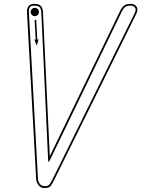

<svg xmlns="http://www.w3.org/2000/svg" viewBox="-20 -948 713 968"><path d="M205 0Q184.5 0 174 -14.8Q163.5 -29.5 162.5 -43.5L116 -886.5Q115.5 -904 123.5 -916.2Q131.5 -928.5 153 -928.5Q179.5 -928.5 187.8 -915.5Q196 -902.5 196.5 -891L231 -160.5L585 -891.5Q594 -910.5 605.5 -919.5Q617 -928.5 639 -928.5Q651 -928.5 660.2 -922.5Q669.5 -916.5 672.2 -905Q675 -893.5 666.5 -877L252 -38.5Q245 -23.5 236.5 -11.8Q228 0 205 0ZM205 -9.5Q223.5 -9.5 229.8 -18.2Q236 -27 244 -42.5L658.5 -880.5Q668 -900 660.8 -909.8Q653.5 -919.5 639 -919.5Q619.5 -919.5 610.5 -912.2Q601.5 -905 593 -887.5L233.5 -144.5Q227 -131 225.2 -131Q223.5 -131 222.5 -145L188 -890.5Q187.5 -900.5 181.2 -910Q175 -919.5 153 -919.5Q136 -919.5 130.5 -911Q125 -902.5 125.5 -887L171.5 -44.5Q172.5 -32 180.8 -20.8Q189 -9.5 205 -9.5ZM165.5 -717.5 153.5 -748 160 -748.5 154.5 -847.5 162.5 -848 168 -749 174 -749.5ZM155.5 -866.5Q147 -866.5 140.8 -872.8Q134.5 -879 134.5 -887.5Q134.5 -896 140.8 -902.2Q147 -908.5 155.5 -908.5Q164 -908.5 170.2 -902.2Q176.5 -896 176.5 -887.5Q176.5 -879 170.2 -872.8Q164 -866.5 155.5 -866.5Z"/></svg>

Font: Edu AU VIC WA NT Arrows
Style: Regular
Weight: 400
Designer: Tina and Corey Anderson, Eben Sorkin, Mirko Velimirovic
Foundry: Google for Education
Version: Version 1.001